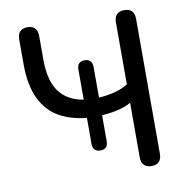

<svg xmlns="http://www.w3.org/2000/svg" viewBox="-80 -789 841 872"><g transform="rotate(-10 340.0 -352.5)"><path d="M549 7Q527 7 515 -5.5Q503 -18 503 -41V-293Q474 -276 431 -267.5Q388 -259 348 -259L368 -273V-140Q368 -103 333 -103Q317 -103 307.5 -112Q298 -121 298 -140V-273L317 -258Q234 -263 176 -294.5Q118 -326 87.5 -389Q57 -452 57 -549V-664Q57 -688 69 -700Q81 -712 103 -712Q125 -712 137 -700Q149 -688 149 -664V-555Q149 -448 194 -397Q239 -346 323 -341L298 -330V-482Q298 -519 333 -519Q350 -519 359 -509.5Q368 -500 368 -482V-330L344 -340Q385 -340 427 -348.5Q469 -357 503 -378V-664Q503 -688 515 -700Q527 -712 549 -712Q572 -712 584 -700Q596 -688 596 -664V-41Q596 -18 584.5 -5.5Q573 7 549 7Z"/></g></svg>

Font: Nunito Medium
Style: Regular
Weight: 500
Designer: Vernon Adams
Foundry: Vernon Adams
Version: Version 3.602